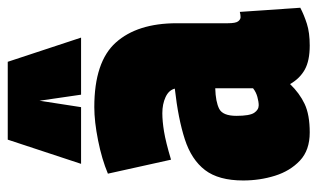

<svg xmlns="http://www.w3.org/2000/svg" viewBox="-186 -644 839 508"><g transform="rotate(-90 234.0 -389.5)"><path d="M11 -166Q11 -231 38.5 -267Q66 -303 120 -320.5Q174 -338 254 -347Q250 -363 231.5 -371.5Q213 -380 189 -380Q168 -380 140.5 -375.5Q113 -371 66 -357L29 -524Q67 -540 117 -550Q167 -560 205 -560Q325 -560 376 -503Q427 -446 427 -342V-207Q427 -186 432 -179.5Q437 -173 443 -173Q450 -173 457 -175L468 -15Q449 -5 425.5 2.5Q402 10 368 10Q328 10 304.5 -3Q281 -16 266 -42Q242 -17 213.5 -3.5Q185 10 138 10Q91 10 63.5 -16Q36 -42 23.5 -82Q11 -122 11 -166ZM182 -184Q182 -149 190 -137Q198 -125 210 -125Q219 -125 232 -128.5Q245 -132 255 -140V-240Q219 -239 200.5 -229.5Q182 -220 182 -184ZM55 -595 119 -789H325L389 -595H238L222 -705L205 -595Z"/></g></svg>

Font: Georama Condensed Black
Style: Regular
Weight: 900
Width: 3
Designer: Jean-Baptiste Levee
Foundry: Production Type
Version: Version 1.000